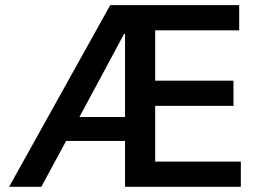

<svg xmlns="http://www.w3.org/2000/svg" viewBox="-20 -720 993 740"><path d="M461.9 0V-176.8H234.9L139.2 0H15.1L404.8 -700.2H901.9V-603H578.1V-409.2H879.9V-312H578.1V-97.2H908.2V0ZM286.1 -269H461.9V-588.9H458Z"/></svg>

Font: Post Grotesk Medium
Style: Medium
Weight: 500
Version: Version 1.0